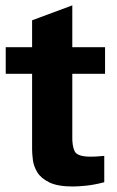

<svg xmlns="http://www.w3.org/2000/svg" viewBox="-20 -675 429 704"><path d="M362.3 -103.5V-6.8Q325.2 2.9 294.9 5.9Q264.6 8.8 247.1 8.8Q191.4 8.8 160.6 -6.3Q129.9 -21.5 116.7 -43.5Q103.5 -65.4 100.6 -88.4Q97.7 -111.3 97.7 -127V-404.3H1V-502H97.7V-600.6L245.1 -655.3V-502H365.2V-404.3H245.1V-175.8Q244.1 -141.6 253.4 -121.1Q262.7 -100.6 311.5 -100.6Q328.1 -100.6 338.9 -101.6Q349.6 -102.5 362.3 -103.5Z"/></svg>

Font: FreeUniversal
Style: Bold
Weight: 700
Version: Version 1.001 March 22, 2017